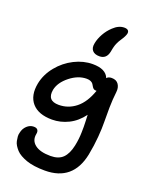

<svg xmlns="http://www.w3.org/2000/svg" viewBox="-188 -904 1000 1262"><g transform="rotate(20 311.5 -273.0)"><path d="M366.2 -570.8Q332.5 -570.8 316.7 -589.1Q300.8 -607.4 308.1 -642.1Q314.5 -674.3 333.3 -708.3Q352.1 -742.2 380.9 -769Q417.5 -804.2 457 -804.2Q475.6 -804.2 483.6 -796.1Q491.7 -788.1 488.8 -772.9Q484.4 -753.9 462.9 -722.2Q457 -713.4 452.4 -705.3Q447.8 -697.3 444.3 -689.2Q440.9 -681.2 438.7 -676Q436.5 -670.9 434.6 -662.4Q432.6 -653.8 431.6 -650.6Q430.7 -647.5 429 -637.9Q427.2 -628.4 426.8 -626Q416 -570.8 366.2 -570.8ZM286.1 257.8Q247.1 257.8 213.9 253.2Q180.7 248.5 156.5 240Q132.3 231.4 112.5 220.2Q92.8 209 80.6 195.6Q68.4 182.1 59.3 167.5Q50.3 152.8 47.4 137.9Q44.4 123 43.2 108.6Q42 94.2 45.9 81.1Q51.8 50.8 72.8 31Q93.8 11.2 120.1 11.2Q140.6 11.2 148.2 22.2Q155.8 33.2 151.9 50.8Q142.6 97.7 178.5 126.2Q214.4 154.8 288.1 154.8Q344.2 154.8 374.3 125Q404.3 95.2 417 35.2Q422.4 9.8 425 -13.9Q427.7 -37.6 428.2 -62Q428.7 -86.4 428.7 -101.6Q428.7 -116.7 427.5 -144.5Q426.3 -172.4 425.8 -183.1Q384.8 -127.4 329.6 -100.3Q274.4 -73.2 215.8 -73.2Q120.1 -73.2 75.4 -124.5Q30.8 -175.8 47.9 -265.1Q61.5 -332 107.4 -388.2Q153.3 -444.3 216.6 -476.1Q279.8 -507.8 344.2 -507.8Q436.5 -507.8 458 -451.2Q468.8 -464.8 492.2 -464.8Q525.4 -464.8 540.5 -442.4Q555.7 -419.9 551.8 -388.2Q545.4 -334.5 544.4 -275.9Q543.5 -217.3 544.4 -175.3Q545.4 -133.3 540.3 -70.6Q535.2 -7.8 522 60.1Q481.4 257.8 286.1 257.8ZM155.8 -259.8Q141.1 -179.2 224.1 -179.2Q290.5 -179.2 343.5 -221.4Q396.5 -263.7 426.8 -351.1H421.9Q411.6 -351.1 405 -356.4Q398.4 -361.8 394.3 -369.6Q390.1 -377.4 384.8 -385.3Q379.4 -393.1 368.2 -398.4Q356.9 -403.8 339.8 -403.8Q280.3 -403.8 223.6 -358.9Q167 -314 155.8 -259.8Z"/></g></svg>

Font: Shantell Sans Normal
Style: Italic
Weight: 500
Italic angle: -11.31°
Designer: Stephen Nixon, Anya Danilova, Shantell Martin
Foundry: Arrow Type
Version: Version 1.006;[559af2be0]